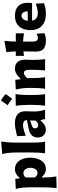

<svg xmlns="http://www.w3.org/2000/svg" viewBox="1282 -2176 1116 3721"><g transform="rotate(-90 1840.5 -315.0)"><path d="M55.2 223.6Q63 163.6 67.1 103.8Q71.3 43.9 71.3 -26.9V-300.8Q71.3 -366.2 64.5 -432.4Q57.6 -498.5 40 -567.4L235.8 -577.1L244.1 -496.6H258.8Q290.5 -537.1 331.8 -560.5Q373 -584 420.4 -584Q494.6 -584 544.7 -544.2Q594.7 -504.4 620.1 -436.8Q645.5 -369.1 645.5 -284.7Q645.5 -205.6 621.3 -137.2Q597.2 -68.8 547.9 -26.6Q498.5 15.6 421.9 15.6Q384.8 15.6 346.4 -2.4Q308.1 -20.5 274.9 -59.1H262.2V-16.1Q262.2 46.4 266.8 102.1Q271.5 157.7 282.2 217.8ZM347.7 -145.5Q399.9 -147.9 424.8 -189Q449.7 -230 449.7 -282.7Q449.7 -338.4 424.1 -377.9Q398.4 -417.5 346.7 -419.9Q297.9 -418.5 262.2 -377.4V-201.2Q294.9 -149.9 347.7 -145.5Z M730.5 0Q738.3 -60.1 742.2 -116.9Q746.1 -173.8 746.1 -244.6V-560.5Q746.1 -629.4 739.5 -695.8Q732.9 -762.2 715.8 -830.6L958.5 -850.6Q949.7 -783.7 943.6 -711.4Q937.5 -639.2 937.5 -560.5V-244.6Q937.5 -173.8 941.4 -116.9Q945.3 -60.1 953.6 0Z M1191.9 14.6Q1139.6 14.6 1105.2 -6.8Q1070.8 -28.3 1053.7 -64.2Q1036.6 -100.1 1036.6 -143.1Q1036.6 -191.9 1054.4 -223.9Q1072.3 -255.9 1100.1 -275.4Q1127.9 -294.9 1158 -304.9Q1188 -314.9 1211.9 -319.8L1372.1 -351.1Q1374 -394.5 1345.7 -410.9Q1317.4 -427.2 1263.7 -427.2Q1250 -427.2 1217.5 -420.4Q1185.1 -413.6 1145.3 -401.6Q1105.5 -389.6 1069.8 -374.5L1062.5 -541.5Q1090.3 -548.8 1131.6 -558.8Q1172.9 -568.8 1220.9 -576.4Q1269 -584 1316.9 -584Q1421.9 -584 1483.6 -535.6Q1545.4 -487.3 1545.4 -378.4Q1545.4 -350.6 1543.2 -310.8Q1541 -271 1541 -240.2V-198.7Q1541 -154.8 1548.8 -105Q1556.6 -55.2 1577.1 0H1394.5L1374.5 -85.4H1361.3Q1334.5 -46.9 1289.1 -16.1Q1243.7 14.6 1191.9 14.6ZM1276.9 -132.8Q1297.9 -132.8 1323.7 -147.5Q1349.6 -162.1 1366.2 -189V-294.4Q1356.9 -287.1 1340.8 -279.8Q1324.7 -272.5 1284.2 -261.7Q1257.3 -254.9 1235.8 -240Q1214.4 -225.1 1214.4 -192.9Q1214.4 -160.6 1232.9 -146.7Q1251.5 -132.8 1276.9 -132.8Z M1751 -852.6Q1786.5 -839.2 1818.2 -815Q1849.8 -790.8 1877.8 -761.8Q1855.8 -731.2 1833.2 -699.8Q1810.6 -668.4 1787 -636.7Q1759.6 -660.8 1728.5 -683.4Q1697.3 -706 1661.9 -725.8Q1685.5 -758.1 1707.5 -789.7Q1729.5 -821.4 1751 -852.6ZM1653.3 0Q1660.6 -60.1 1664.8 -116.9Q1668.9 -173.8 1668.9 -244.6V-300.8Q1668.9 -358.9 1666.7 -403.8Q1664.6 -448.7 1660.6 -488Q1656.7 -527.3 1651.4 -567.4L1877.4 -572.8Q1872.1 -532.2 1868.2 -492.2Q1864.3 -452.1 1862.3 -406Q1860.4 -359.9 1860.4 -300.8V-244.6Q1860.4 -173.8 1864 -116.9Q1867.7 -60.1 1876 0Z M1981.9 0Q1989.3 -60.1 1993.4 -116.9Q1997.6 -173.8 1997.6 -244.6V-300.8Q1997.6 -366.2 1990.7 -432.4Q1983.9 -498.5 1966.3 -567.4L2154.3 -577.1L2165.5 -479.5H2181.2Q2216.3 -522.5 2266.8 -553.2Q2317.4 -584 2368.2 -584Q2453.6 -584 2499.3 -533.7Q2544.9 -483.4 2544.9 -382.3Q2544.9 -345.2 2542.7 -310.1Q2540.5 -274.9 2540.5 -244.6Q2540.5 -173.8 2543.7 -116.9Q2546.9 -60.1 2556.6 0H2335.9Q2342.3 -60.1 2345.7 -115.7Q2349.1 -171.4 2349.1 -233.9V-297.9Q2349.1 -354.5 2335 -382.3Q2320.8 -410.2 2284.2 -410.2Q2265.1 -410.2 2236.3 -391.1Q2207.5 -372.1 2188.5 -347.7V-233.9Q2188.5 -171.4 2192.4 -115.7Q2196.3 -60.1 2204.6 0Z M2913.1 15.6Q2810.1 15.6 2755.9 -28.1Q2701.7 -71.8 2701.7 -177.2Q2701.7 -231 2703.1 -289.6Q2704.6 -348.1 2705.6 -419.9L2619.1 -408.7V-567.4H2705.6Q2704.1 -616.7 2700.4 -660.4Q2696.8 -704.1 2690.4 -750L2910.6 -786.6Q2904.3 -729.5 2900.4 -678.7Q2896.5 -627.9 2895.5 -567.4H3055.7V-408.7Q3015.6 -415.5 2975.1 -419.9Q2934.6 -424.3 2895.5 -426.3V-239.7Q2895.5 -190.4 2912.8 -164.6Q2930.2 -138.7 2968.3 -138.7Q2983.9 -138.7 3005.6 -146Q3027.3 -153.3 3047.9 -165L3057.6 -9.3Q3034.7 -1.5 2993.4 7.1Q2952.1 15.6 2913.1 15.6Z M3437 15.6Q3324.7 15.6 3254.2 -22.9Q3183.6 -61.5 3150.6 -129.4Q3117.7 -197.3 3117.7 -285.2Q3117.7 -372.6 3148.4 -439.9Q3179.2 -507.3 3241 -545.7Q3302.7 -584 3396 -584Q3515.1 -584 3581.3 -522Q3647.5 -460 3647.5 -330.1Q3647.5 -306.2 3645.8 -288.1Q3644 -270 3641.6 -252H3300.8Q3308.1 -198.7 3347.2 -169.7Q3386.2 -140.6 3461.4 -140.6Q3481 -140.6 3510 -146.2Q3539.1 -151.9 3571.3 -160.9Q3603.5 -169.9 3631.3 -180.2L3638.7 -18.1Q3603 -8.8 3553.2 3.4Q3503.4 15.6 3437 15.6ZM3481 -337.9Q3481.9 -394.5 3459.2 -425.3Q3436.5 -456.1 3397.9 -458Q3357.9 -455.6 3331.1 -423.6Q3304.2 -391.6 3299.3 -334.5Z"/></g></svg>

Font: Pinar DS1 ExtraBold
Style: Regular
Weight: 800
Designer: Amin Abedi
Version: Version 3.000